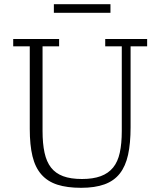

<svg xmlns="http://www.w3.org/2000/svg" viewBox="-20 -884 765 916"><path d="M367 12Q300 12 253.5 -3Q207 -18 177.5 -51.5Q148 -85 135 -138.5Q122 -192 122 -269V-663H43V-698H262V-663H183V-259Q183 -199 192.5 -155.5Q202 -112 223.5 -84.5Q245 -57 281 -43.5Q317 -30 371 -30Q424 -30 460.5 -43.5Q497 -57 519.5 -84.5Q542 -112 551.5 -155.5Q561 -199 561 -259V-663H482V-698H682V-663H603V-277Q603 -200 591 -145.5Q579 -91 551.5 -56Q524 -21 478.5 -4.5Q433 12 367 12ZM237 -864H507V-823H237Z"/></svg>

Font: IBM Plex Serif Light
Style: Regular
Weight: 300
Designer: Mike Abbink, Paul van der Laan, Pieter van Rosmalen
Foundry: Bold Monday
Version: Version 3.001